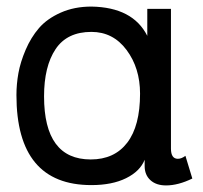

<svg xmlns="http://www.w3.org/2000/svg" viewBox="-20 -551 618 584"><path d="M30 -262Q30 -295 36 -328.5Q42 -362 58 -399.5Q74 -437 98.5 -465.5Q123 -494 164.5 -512.5Q206 -531 258 -531Q384 -529 428 -442V-524H500V-99Q500 -68 521 -68Q532 -68 544 -77L565 -8Q522 13 485 13Q455 13 437.5 -3Q420 -19 420 -46V-65Q406 -30 363.5 -9Q321 12 258 12Q30 12 30 -262ZM406 -266Q406 -344 365 -399Q324 -454 258 -454Q184 -454 149 -401.5Q114 -349 114 -258Q114 -66 256 -66Q328 -66 367 -117Q406 -168 406 -266Z"/></svg>

Font: ColatingCofangSans
Style: Regular
Weight: 400
Foundry: GNU
Version: Version 412.227;June 27, 2022;FontCreator 11.0.0.2412 32-bit